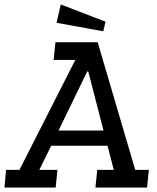

<svg xmlns="http://www.w3.org/2000/svg" viewBox="-41 -839 702 859"><path d="M-14 -79H46L296 -571H199L207 -650H396L564 -79H625L617 0H386L394 -79H468L440 -187H188L135 -79H216L208 0H-21ZM349 -519 221 -255H422L354 -519ZM212 -737 231 -819 431 -742 421 -699Z"/></svg>

Font: Zilla Slab Medium
Style: Regular
Weight: 500
Designer: Typotheque.com
Foundry: Typotheque type foundry
Version: Version 1.1; 2017